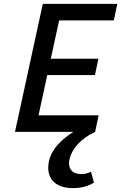

<svg xmlns="http://www.w3.org/2000/svg" viewBox="-20 -678 623 987"><path d="M284 -573 241 -376H486L468 -292H223L178 -85H487L469 0Q412 27 379 64Q346 101 337 142Q335 149 335 162Q335 187 351 202Q367 217 401 217Q422 217 448 205L463 261Q437 276 411.5 282.5Q386 289 355 289Q294 289 261 261Q228 233 228 184Q228 165 232 149Q240 111 271 73Q302 35 357 0H57L200 -658H583L565 -573Z"/></svg>

Font: Ysabeau Infant Semibold
Style: Italic
Weight: 600
Italic angle: -12°
Designer: Christian Thalmann (Catharsis Fonts)
Version: Version 0.003